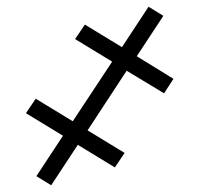

<svg xmlns="http://www.w3.org/2000/svg" viewBox="-20 -545 593 570"><path d="M88 -22 132 5 211 -115 321 -48 350 -91 240 -158 356 -335 467 -268 495 -311 386 -378 465 -498 421 -525 342 -405 232 -472 203 -429 313 -362 196 -185 86 -252 57 -209 167 -142Z"/></svg>

Font: Fixel Display 20240404 Light
Style: Italic
Weight: 300
Italic angle: -10°
Designer: AlfaBravo + MacPaw
Foundry: Kyrylo Tkachov, Marchela Mozhyna, Serhii Makarenko, Maria Weinstein, Zakhar Kryvoshyya
Version: Version 1.211;Glyphs 3.2 (3225)